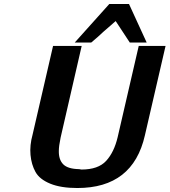

<svg xmlns="http://www.w3.org/2000/svg" viewBox="-20 -926 853 966"><path d="M356 -712 530 -906H629L718 -712H633L562 -820L500 -766Q474 -741 439 -712ZM144 -249 247 -695H391L285 -234Q276 -191 276 -167Q275 -123 298 -99.5Q321 -76 378 -75Q386 -73 390 -73Q474 -73 514 -116.5Q554 -160 572 -236L678 -695H813L709 -245Q649 20 369 20Q286 20 232.5 -2Q179 -24 158.5 -61Q138 -98 133.5 -146.5Q129 -195 144 -249Z"/></svg>

Font: Coval
Style: ExtraBold Italic
Weight: 800
Foundry: Context Ltd
Version: Version 001.000